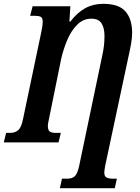

<svg xmlns="http://www.w3.org/2000/svg" viewBox="-39 -747 732 1007"><path d="M275 240 286 190H315Q339 190 353 177.5Q367 165 376 124L497 -454Q504 -486 506.5 -509.5Q509 -533 509 -559Q509 -600 493.5 -624.5Q478 -649 440 -649Q398 -649 366.5 -618Q335 -587 314.5 -539Q294 -491 282 -439L217 -119Q214 -106 213 -99Q212 -92 212 -87Q212 -65 221.5 -57.5Q231 -50 255 -50H280L268 0H-19L-7 -50H14Q38 -50 55 -63Q72 -76 81 -119L178 -581Q185 -613 185 -633Q185 -653 175 -658.5Q165 -664 146 -664H119L132 -714H330L325 -634H330Q366 -681 408 -704Q450 -727 502 -727Q585 -727 619.5 -686.5Q654 -646 654 -576Q654 -549 648.5 -517.5Q643 -486 635 -451L513 121Q511 134 509.5 142Q508 150 508 158Q508 178 520 184Q532 190 550 190H574L563 240Z"/></svg>

Font: Noto Serif ExtraCondensed
Style: Bold Italic
Weight: 700
Width: 2
Italic angle: -12°
Designer: Monotype Design Team
Foundry: Monotype Imaging Inc.
Version: Version 2.013; ttfautohint (v1.8.4.7-5d5b)